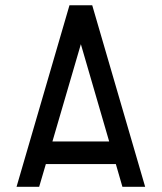

<svg xmlns="http://www.w3.org/2000/svg" viewBox="-20 -722 625 742"><path d="M541 0H453.1L427.7 -87.9H157.2L131.3 0H43.9L248.5 -701.7H336.4ZM182.6 -175.3H401.9L292.5 -551.3Z"/></svg>

Font: Aeronef
Style: Regular
Weight: 400
Designer: Peter Wiegel - CAT-Fonts Germany
Foundry: CAT-Fonts, Peter Wiegel
Version: Version 0.002